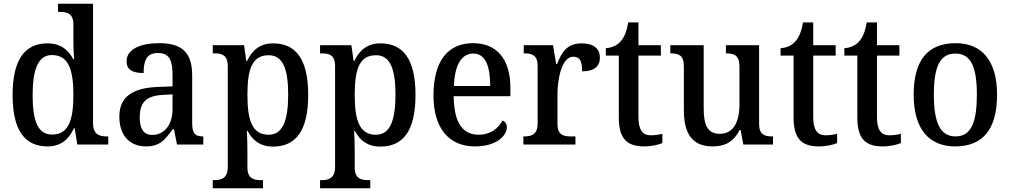

<svg xmlns="http://www.w3.org/2000/svg" viewBox="-20 -780 5448 1036"><path d="M236 10C309 10 351 -28 379 -88H383L397 0H564V-44H556C514 -44 482 -56 482 -115V-760H293V-716H301C341 -716 376 -707 376 -649V-570C376 -536 377 -493 380 -461H375C349 -511 307 -546 236 -546C115 -546 48 -460 48 -267C48 -75 115 10 236 10ZM261 -54C186 -54 156 -124 156 -266C156 -406 186 -483 260 -483C349 -483 376 -406 376 -267C376 -128 348 -54 261 -54Z M768 10C843 10 872 -27 911 -82H919L935 0H1077V-44H1074C1032 -44 1017 -60 1017 -116V-374C1017 -501 957 -547 839 -547C740 -547 663 -516 663 -449C663 -404 694 -386 755 -386C755 -450 769 -494 832 -494C899 -494 911 -447 911 -373V-314L834 -311C694 -306 624 -257 624 -151C624 -41 687 10 768 10ZM801 -52C755 -52 734 -85 734 -146C734 -223 764 -263 858 -268L911 -271V-191C911 -108 868 -52 801 -52Z M1128 236H1399V192H1387C1351 192 1315 184 1315 125V39C1315 5 1314 -39 1312 -74H1316C1342 -23 1384 11 1453 11C1577 11 1643 -75 1643 -268C1643 -461 1576 -546 1454 -546C1382 -546 1340 -508 1313 -451H1309L1297 -536H1128V-492H1139C1177 -492 1209 -483 1209 -423V121C1209 183 1173 192 1137 192H1128ZM1430 -53C1341 -53 1315 -129 1315 -269C1315 -408 1341 -482 1430 -482C1505 -482 1535 -410 1535 -270C1535 -129 1505 -53 1430 -53Z M1707 236H1978V192H1966C1930 192 1894 184 1894 125V39C1894 5 1893 -39 1891 -74H1895C1921 -23 1963 11 2032 11C2156 11 2222 -75 2222 -268C2222 -461 2155 -546 2033 -546C1961 -546 1919 -508 1892 -451H1888L1876 -536H1707V-492H1718C1756 -492 1788 -483 1788 -423V121C1788 183 1752 192 1716 192H1707ZM2009 -53C1920 -53 1894 -129 1894 -269C1894 -408 1920 -482 2009 -482C2084 -482 2114 -410 2114 -270C2114 -129 2084 -53 2009 -53Z M2543 10C2662 10 2715 -50 2715 -93C2715 -112 2704 -125 2692 -130C2670 -89 2627 -53 2563 -53C2476 -53 2430 -117 2428 -261H2734V-306C2734 -464 2658 -547 2533 -547C2397 -547 2319 -452 2319 -264C2319 -91 2400 10 2543 10ZM2625 -316H2429C2434 -429 2469 -491 2534 -491C2600 -491 2625 -422 2625 -316Z M2804 0H3085V-44H3059C3020 -44 2988 -52 2988 -111V-271C2988 -353 3011 -474 3073 -474C3109 -474 3121 -450 3121 -395C3187 -395 3217 -423 3217 -469C3217 -516 3185 -546 3119 -546C3040 -546 3011 -499 2986 -435H2981L2964 -536H2806V-492H2809C2850 -492 2881 -483 2881 -424V-116C2881 -53 2849 -44 2807 -44H2804Z M3456 10C3497 10 3536 0 3554 -8V-58C3534 -53 3515 -50 3491 -50C3448 -50 3425 -79 3425 -147V-480H3546V-536H3425V-659H3370C3361 -608 3348 -578 3328 -556C3309 -534 3280 -522 3249 -520V-480H3319V-146C3319 -30 3364 10 3456 10Z M3825 10C3887 10 3936 -10 3971 -79H3976L3991 0H4151V-44H4147C4108 -44 4076 -52 4076 -111V-536H3897V-492H3900C3939 -492 3970 -483 3970 -421V-218C3970 -122 3938 -58 3864 -58C3796 -58 3777 -108 3777 -196V-536H3597V-492H3600C3642 -492 3670 -482 3670 -423V-186C3670 -50 3722 10 3825 10Z M4399 10C4440 10 4479 0 4497 -8V-58C4477 -53 4458 -50 4434 -50C4391 -50 4368 -79 4368 -147V-480H4489V-536H4368V-659H4313C4304 -608 4291 -578 4271 -556C4252 -534 4223 -522 4192 -520V-480H4262V-146C4262 -30 4307 10 4399 10Z M4743 10C4784 10 4823 0 4841 -8V-58C4821 -53 4802 -50 4778 -50C4735 -50 4712 -79 4712 -147V-480H4833V-536H4712V-659H4657C4648 -608 4635 -578 4615 -556C4596 -534 4567 -522 4536 -520V-480H4606V-146C4606 -30 4651 10 4743 10Z M5134 10C5282 10 5360 -81 5360 -269C5360 -456 5275 -547 5137 -547C4987 -547 4910 -456 4910 -269C4910 -81 4995 10 5134 10ZM5136 -44C5051 -44 5019 -122 5019 -269C5019 -417 5050 -491 5135 -491C5220 -491 5251 -417 5251 -269C5251 -122 5221 -44 5136 -44Z"/></svg>

Font: Noto Serif Devanagari SemiCondensed Medium
Style: Regular
Weight: 500
Width: 4
Designer: Universal Thirst, Indian Type Foundry and the Monotype Design Team
Foundry: Monotype Imaging Inc.
Version: Version 2.004